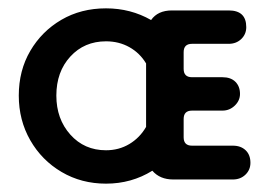

<svg xmlns="http://www.w3.org/2000/svg" viewBox="-20 -430 645 460"><path d="M234 10Q175 10 127.5 -18Q80 -46 52.5 -94Q25 -142 25 -201Q25 -261 52.5 -308Q80 -355 127 -382.5Q174 -410 234 -410Q293 -410 342 -382Q358 -405 392 -405H528Q570 -405 570 -365Q570 -348 558 -336.5Q546 -325 528 -325H440Q420 -325 420 -305V-265Q420 -245 440 -245H513Q533 -245 544 -234Q555 -223 555 -205Q555 -189 542.5 -177Q530 -165 513 -165H440Q420 -165 420 -145V-101Q420 -81 440 -81H538Q557 -81 568.5 -70Q580 -59 580 -40Q580 -23 568 -11.5Q556 0 538 0H395Q363 0 345 -21Q295 10 234 10ZM330 -126V-278Q315 -303 290 -317Q265 -331 234 -331Q182 -331 148.5 -294.5Q115 -258 115 -201Q115 -145 148.5 -107.5Q182 -70 234 -70Q265 -70 290 -85Q315 -100 330 -126Z"/></svg>

Font: Dongle
Style: Bold
Weight: 700
Designer: Yanghee Ryu
Foundry: Yanghee Ryu
Version: Version 2.000